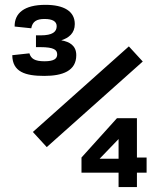

<svg xmlns="http://www.w3.org/2000/svg" viewBox="-20 -754 660 774"><path d="M163 -734.5C78.5 -734.5 38 -701.5 39 -647L106 -640C111 -668 128.5 -677.5 159.5 -677.5C192 -677.5 208.5 -667.5 208.5 -648.5C208.5 -625.5 191.5 -611.5 144 -611.5H125V-564H142.5C198.5 -564 210.5 -552.5 210.5 -534.5C210.5 -518.5 199.5 -507 159.5 -507C120 -507 105 -517.5 98.5 -539L29.5 -531.5C30 -464 82 -448 158.5 -448C232 -448 287.5 -468 287.5 -531.5C287.5 -570 261 -585.5 227 -591.5C257 -601 281.5 -620 281.5 -657C281.5 -708.5 238 -734.5 163 -734.5ZM499.5 -567 112.5 -222 168.5 -161 555.5 -506ZM532 0V-58H571V-119H532V-277.5H451.5L308.5 -119V-58H458V0ZM381.5 -114 458 -193.5V-114Z"/></svg>

Font: Monaspace Neon
Style: Bold
Weight: 700
Designer: Riley Cran & the Lettermatic Team
Foundry: Lettermatic
Version: Version 1.200 (Monaspace Neon)